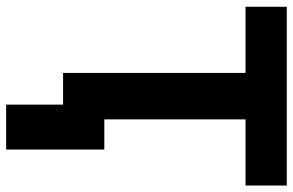

<svg xmlns="http://www.w3.org/2000/svg" viewBox="-184 -566 952 624"><g transform="rotate(90 292.0 -254.0)"><path d="M2 -710V-576H217V17H320V202H466V-117H368V-576H583V-710Z"/></g></svg>

Font: Repo Bold
Style: Bold
Weight: 700
Designer: Stefan Peev
Foundry: Context Ltd
Version: Version 1.502